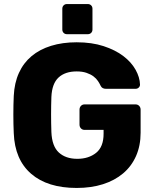

<svg xmlns="http://www.w3.org/2000/svg" viewBox="-20 -919 760 949"><path d="M311 -750Q301 -750 294.5 -756.5Q288 -763 288 -773V-876Q288 -886 294.5 -892.5Q301 -899 311 -899H414Q424 -899 430.5 -892.5Q437 -886 437 -876V-773Q437 -763 430.5 -756.5Q424 -750 414 -750ZM359 10Q215 10 134 -60Q53 -130 48 -261Q46 -304 46 -352.5Q46 -401 48 -445Q51 -509 73.5 -558.5Q96 -608 136 -641.5Q176 -675 232.5 -692.5Q289 -710 359 -710Q434 -710 492 -691Q550 -672 589.5 -642Q629 -612 650 -574.5Q671 -537 672 -501Q672 -492 665.5 -486Q659 -480 650 -480H504Q485 -480 478 -494Q473 -505 464.5 -518Q456 -531 442 -541.5Q428 -552 407.5 -559Q387 -566 359 -566Q302 -566 269.5 -536Q237 -506 234 -440Q231 -354 234 -266Q237 -196 271 -165Q305 -134 362 -134Q418 -134 455 -163.5Q492 -193 492 -258V-277H398Q387 -277 380 -284.5Q373 -292 373 -303V-377Q373 -388 380 -395.5Q387 -403 398 -403H650Q661 -403 668 -395.5Q675 -388 675 -377V-263Q675 -199 652.5 -148Q630 -97 588.5 -62Q547 -27 489 -8.5Q431 10 359 10Z"/></svg>

Font: Fz Rubik
Style: Bold
Weight: 700
Designer: Hubert and Fischer
Foundry: Hubert and Fischer
Version: Vit hóa bi FontZin.com